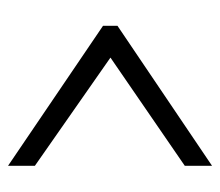

<svg xmlns="http://www.w3.org/2000/svg" viewBox="-54 -590 534 465"><g transform="rotate(-90 212.5 -358.0)"><path d="M43 -111V-177L305 -357L43 -540V-605L382 -375V-340Z"/></g></svg>

Font: Noto Serif ExtraCondensed
Style: Regular
Weight: 400
Width: 2
Designer: Monotype Design Team
Foundry: Monotype Imaging Inc.
Version: Version 2.013